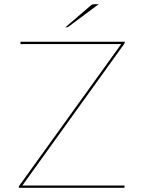

<svg xmlns="http://www.w3.org/2000/svg" viewBox="-20 -900 681 920"><path d="M578 -700V-698Q578 -693.5 574 -688L87 -11H577L576 0H70V-2Q70 -5 70.8 -6.8Q71.5 -8.5 73 -11L561 -689H78V-700ZM453 -880 308 -772Q303.5 -769 299 -769H293L414 -873Q418.5 -877 422.5 -878.5Q426.5 -880 435 -880Z"/></svg>

Font: Lato TR Hairline
Style: Regular
Weight: 250
Designer: Lukasz Dziedzic
Foundry: Lukasz Dziedzic
Version: Version 1.104 2013